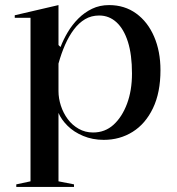

<svg xmlns="http://www.w3.org/2000/svg" viewBox="-20 -535 697 755"><path d="M44 200V190L100 178V-465H38V-475L210 -515V-358L218 -350Q229 -379 246.5 -408.5Q264 -438 288 -462Q312 -486 342 -500.5Q372 -515 409 -515Q470 -515 515.5 -482Q561 -449 586 -391Q611 -333 611 -259Q611 -171 581.5 -109.5Q552 -48 501.5 -16.5Q451 15 388 15Q344 15 307 -0.5Q270 -16 245.5 -40.5Q221 -65 210 -91V178L271 190V200ZM346 -14Q393 -14 426.5 -44.5Q460 -75 479.5 -127Q499 -179 499 -246Q499 -320 483 -370.5Q467 -421 438 -447.5Q409 -474 370 -474Q339 -474 314.5 -459.5Q290 -445 270.5 -419Q251 -393 236 -359Q221 -325 210 -285V-177Q210 -148 219.5 -119Q229 -90 246.5 -66.5Q264 -43 289.5 -28.5Q315 -14 346 -14Z"/></svg>

Font: Kalnia
Style: Regular
Weight: 400
Designer: Frida Medrano
Foundry: Frida Medrano
Version: Version 1.105